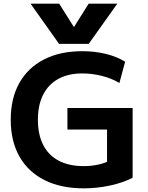

<svg xmlns="http://www.w3.org/2000/svg" viewBox="-20 -1020 810 1050"><path d="M147 -1000H303.7L383.3 -873.3H385.3L465 -1000H621.6L465 -780H303ZM438 10Q313.3 10 223.8 -34.8Q134.3 -79.7 86.5 -163.7Q38.7 -247.7 38.7 -365Q38.7 -482.3 85.8 -566.2Q133 -650 220.7 -695Q308.3 -740 430.3 -740Q497.3 -740 557.2 -725.7Q617 -711.3 664.3 -682.7L633 -566.1Q592 -591.1 538.2 -604.7Q484.3 -618.4 430.3 -618.4Q353.3 -618.4 299.1 -588.7Q245 -559 216.1 -502.5Q187.3 -446 187.3 -365Q187.3 -283.7 216.3 -227.1Q245.3 -170.6 301.3 -141.1Q357.3 -111.6 438 -111.6Q479 -111.6 516.2 -119.6Q553.4 -127.6 584.4 -143.6L565.4 -102.3V-311.7H348.7V-429.3H705.3V-48Q651.7 -20.3 581 -5.2Q510.3 10 438 10Z"/></svg>

Font: M PLUS 1 Thin
Style: Regular
Weight: 100
Designer: Coji Morishita
Foundry: UNDERFOREST DESIGN
Version: Version 1.001